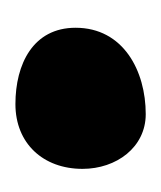

<svg xmlns="http://www.w3.org/2000/svg" viewBox="-0 -185 209 249"><g transform="rotate(-90 104.5 -60.5)"><path d="M81 24C137 24 193 -5 193 -67C193 -122 146 -145 94 -145C43 -145 10 -109 10 -58C10 -14 38 24 81 24Z"/></g></svg>

Font: Bangerz
Style: Regular
Weight: 400
Designer: vernon adams
Foundry: Vernon Adams
Version: Version 2.10;December 28, 2023;FontCreator 13.0.0.2683 64-bi